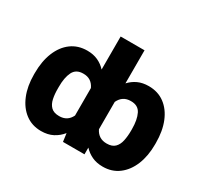

<svg xmlns="http://www.w3.org/2000/svg" viewBox="-149 -941 1237 1163"><g transform="rotate(30 470.0 -359.5)"><path d="M46.9 -265.6V-275.4Q46.9 -358.9 72.3 -421.1Q97.7 -483.4 144.5 -518.1Q191.4 -552.7 255.9 -552.7Q297.9 -552.7 330.3 -537.8Q362.8 -522.9 386.7 -496.6V-727.5H553.7V-496.1Q578.1 -522.9 610.6 -537.8Q643.1 -552.7 685.5 -552.7Q750 -552.7 796.6 -518.1Q843.3 -483.4 868.7 -421.1Q894 -358.9 894 -275.4V-265.6Q894 -184.6 868.7 -122.6Q843.3 -60.5 796.6 -25.4Q750 9.8 686 9.8Q643.1 9.8 610.6 -5.4Q578.1 -20.5 553.7 -46.9V0H403.3L395.5 -57.1Q370.6 -25.9 335.9 -8.1Q301.3 9.8 254.4 9.8Q190.9 9.8 144.3 -25.4Q97.7 -60.5 72.3 -122.6Q46.9 -184.6 46.9 -265.6ZM726.6 -265.6V-275.4Q726.6 -341.3 707 -380.9Q687.5 -420.4 636.7 -419.9Q579.1 -420.4 553.7 -366.7V-175.3Q579.1 -123 637.2 -123.5Q674.3 -123.5 693.6 -142.6Q712.9 -161.6 719.7 -194.1Q726.6 -226.6 726.6 -265.6ZM214.8 -275.4V-265.6Q214.4 -226.6 221.2 -194.1Q228 -161.6 247.3 -142.6Q266.6 -123.5 304.2 -123.5Q361.8 -123 386.7 -174.8V-367.2Q361.8 -420.4 304.7 -419.9Q253.9 -420.4 234.1 -380.9Q214.4 -341.3 214.8 -275.4Z"/></g></svg>

Font: Inter Tight ExtraBold
Style: Regular
Weight: 800
Designer: Rasmus Andersson
Foundry: rsms
Version: Version 3.004; ttfautohint (v1.8.4.7-5d5b)